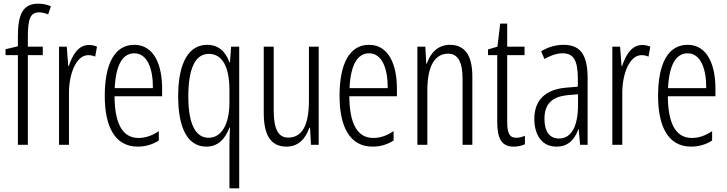

<svg xmlns="http://www.w3.org/2000/svg" viewBox="-20 -785 3942 1041"><path d="M212 -486V-532H131V-586C131 -683 145 -718 192 -718C207 -718 224 -714 241 -707L256 -751C235 -760 214 -765 187 -765C103 -765 77 -705 77 -588V-534L10 -518V-486H77V0H131V-486Z M461 -541C404 -541 372 -485 353 -427H350L342 -532H300V0H354V-279C353 -383 393 -486 458 -486C472 -486 486 -483 496 -478L506 -532C491 -539 475 -541 461 -541Z M708 -542C601 -542 548 -438 548 -265C548 -102 601 10 727 10C770 10 808 -2 841 -23V-74C804 -49 768 -37 731 -37C644 -37 602 -115 601 -263H859V-305C859 -432 816 -542 708 -542ZM708 -496C780 -496 810 -410 809 -307H602C608 -435 646 -496 708 -496Z M1224 -6V236H1277V-532H1233L1227 -447H1224C1203 -506 1164 -542 1103 -542C1003 -542 946 -444 946 -263C946 -84 1001 10 1099 10C1160 10 1200 -29 1224 -93H1227C1225 -58 1224 -25 1224 -6ZM1111 -38C1043 -38 1001 -107 1001 -262C1001 -410 1037 -493 1112 -493C1184 -493 1224 -425 1224 -297V-229C1224 -111 1181 -38 1111 -38Z M1708 -532H1655V-240C1655 -103 1617 -39 1542 -39C1490 -39 1464 -84 1464 -185V-532H1410V-173C1410 -56 1446 10 1533 10C1601 10 1638 -37 1657 -92H1661L1666 0H1708Z M1981 -542C1874 -542 1821 -438 1821 -265C1821 -102 1874 10 2000 10C2043 10 2081 -2 2114 -23V-74C2077 -49 2041 -37 2004 -37C1917 -37 1875 -115 1874 -263H2132V-305C2132 -432 2089 -542 1981 -542ZM1981 -496C2053 -496 2083 -410 2082 -307H1875C1881 -435 1919 -496 1981 -496Z M2419 -542C2353 -542 2313 -496 2294 -440H2291L2286 -532H2243V0H2297V-295C2297 -431 2340 -494 2410 -494C2461 -494 2488 -452 2488 -357V0H2541V-370C2541 -488 2498 -542 2419 -542Z M2779 -38C2740 -38 2730 -67 2730 -126V-486H2824V-532H2730V-657H2692L2677 -532L2626 -517V-486H2676V-123C2676 -35 2699 10 2765 10C2790 10 2809 5 2826 -3V-49C2813 -43 2796 -38 2779 -38Z M3036 -542C2994 -542 2951 -530 2914 -507L2932 -465C2970 -487 3003 -496 3030 -496C3089 -496 3113 -459 3113 -358V-315L3052 -310C2940 -301 2877 -245 2877 -140C2877 -61 2913 10 2997 10C3063 10 3096 -31 3116 -84H3118L3125 0H3166V-360C3166 -485 3129 -542 3036 -542ZM3058 -269 3114 -274V-216C3114 -106 3081 -34 3011 -34C2961 -34 2932 -70 2932 -141C2932 -220 2972 -261 3058 -269Z M3461 -541C3404 -541 3372 -485 3353 -427H3350L3342 -532H3300V0H3354V-279C3353 -383 3393 -486 3458 -486C3472 -486 3486 -483 3496 -478L3506 -532C3491 -539 3475 -541 3461 -541Z M3708 -542C3601 -542 3548 -438 3548 -265C3548 -102 3601 10 3727 10C3770 10 3808 -2 3841 -23V-74C3804 -49 3768 -37 3731 -37C3644 -37 3602 -115 3601 -263H3859V-305C3859 -432 3816 -542 3708 -542ZM3708 -496C3780 -496 3810 -410 3809 -307H3602C3608 -435 3646 -496 3708 -496Z"/></svg>

Font: Noto Sans Devanagari UI ExtraCondensed Light
Style: Regular
Weight: 300
Width: 2
Designer: Jelle Bosma - Monotype Design Team
Foundry: Monotype Imaging Inc.
Version: Version 2.004